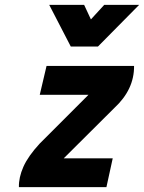

<svg xmlns="http://www.w3.org/2000/svg" viewBox="-20 -772 594 792"><path d="M172 -500H533Q534 -403 452 -327L243 -119H445L419 0H58Q57 -40 76.5 -84Q96 -128 144 -180L345 -381H144ZM183 -752H327L355 -692L410 -752H554L384 -580H272Z"/></svg>

Font: Panefresco 999wt
Style: Italic
Weight: 900
Version: Version 1.001